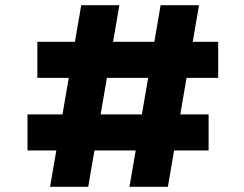

<svg xmlns="http://www.w3.org/2000/svg" viewBox="-20 -720 939 740"><path d="M479 0 599 -700H747L627 0ZM86 -140V-279H784V-140ZM173 0 293 -700H440L320 0ZM124 -420V-559H821V-420Z"/></svg>

Font: Lexend Mega
Style: Bold
Weight: 700
Version: Version 1.007